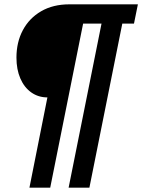

<svg xmlns="http://www.w3.org/2000/svg" viewBox="-20 -718 657 887"><path d="M116 149 199 -268Q157 -268 124.5 -291Q92 -314 74 -355.5Q56 -397 56 -452Q56 -523 85.5 -578.5Q115 -634 170 -666Q225 -698 301 -698H617L599 -609H545L393 149H297L449 -609H364L212 149Z"/></svg>

Font: IBM Plex Sans Condensed
Style: Bold Italic
Weight: 700
Width: 3
Italic angle: -11.31°
Designer: Mike Abbink, Paul van der Laan, Pieter van Rosmalen
Foundry: Bold Monday
Version: Version 3.201